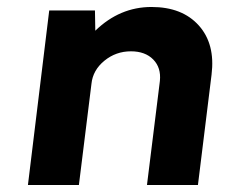

<svg xmlns="http://www.w3.org/2000/svg" viewBox="-20 -530 645 550"><path d="M414 -510Q502 -510 549.5 -457Q597 -404 586 -316L547 0H401L438 -298Q442 -336 419 -359.5Q396 -383 355 -383Q312 -383 279 -356Q246 -329 242 -290L206 0H60L121 -500H252L253 -442Q323 -510 414 -510Z"/></svg>

Font: Orkney
Style: BoldItalic
Weight: 700
Designer: Samuel Oakes and Alfredo Marco Pradil
Foundry: Alfredo Marco Pradil
Version: 1.0; ttfautohint (v1.5)